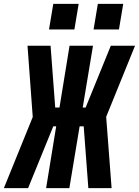

<svg xmlns="http://www.w3.org/2000/svg" viewBox="-54 -971 717 991"><path d="M-34 0 115 -367 88 -735H207L231 -416H253L305 -735H426L373 -416H388L518 -735H643L494 -368L522 0H402L378 -319H357L304 0H184L236 -319H221L91 0ZM429 -819 451 -951H582L560 -819ZM199 -819 221 -951H352L330 -819Z"/></svg>

Font: Iosevka SS04 Heavy Extended
Style: Italic
Weight: 900
Width: 7
Italic angle: -9°
Monospace: yes
Designer: Belleve Invis
Foundry: Belleve Invis
Version: Version 19.0.0; ttfautohint (v1.8.4)